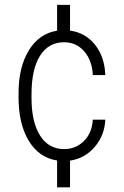

<svg xmlns="http://www.w3.org/2000/svg" viewBox="-20 -664 517 803"><path d="M248.5 -40.5Q296.9 -40.5 330.8 -74Q364.7 -107.4 368.2 -163.6H420.4Q417.5 -97.7 376.2 -49.6Q335 -1.5 272.9 7.8V119.6H218.8V7.3Q142.6 -4.9 100.1 -75.4Q57.6 -146 57.6 -256.8V-274.4Q57.6 -383.3 100.8 -453.6Q144 -523.9 218.8 -535.6V-643.6H272.9V-536.1Q336.9 -527.3 377.2 -477.1Q417.5 -426.8 420.4 -350.1H368.2Q365.2 -411.1 332.3 -449.2Q299.3 -487.3 248 -487.3Q183.1 -487.3 147.5 -430.9Q111.8 -374.5 111.8 -269.5V-253.9Q111.8 -153.8 147.5 -97.2Q183.1 -40.5 248.5 -40.5Z"/></svg>

Font: Roboto Condensed Light
Style: Regular
Weight: 300
Designer: Google
Version: Version 2.134; 2016